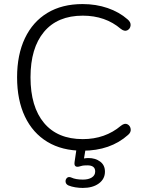

<svg xmlns="http://www.w3.org/2000/svg" viewBox="-20 -733 710 944"><path d="M386 8Q285 8 213 -35.5Q141 -79 102.5 -160Q64 -241 64 -353Q64 -464 102.5 -545Q141 -626 213 -669.5Q285 -713 386 -713Q452 -713 509 -693.5Q566 -674 607 -638Q624 -624 622 -607.5Q620 -591 606 -584Q592 -577 574 -591Q498 -656 387 -656Q263 -656 196.5 -576.5Q130 -497 130 -353Q130 -208 196.5 -128.5Q263 -49 387 -49Q497 -49 575 -115Q593 -129 606.5 -122Q620 -115 622.5 -99Q625 -83 610 -70Q523 8 386 8ZM387 191Q369 191 350.5 188Q332 185 317 179Q304 173 302.5 161.5Q301 150 309 142Q317 134 331 140Q352 150 388 150Q415 150 431.5 139.5Q448 129 448 110Q448 80 410 80Q401 80 393.5 80.5Q386 81 376 84Q358 90 351 84Q344 79 347 61L359 -20H404L393 46Q405 44 415 44Q449 44 472.5 61.5Q496 79 496 111Q496 147 466 169Q436 191 387 191Z"/></svg>

Font: Nunito Light
Style: Regular
Weight: 300
Designer: Vernon Adams
Foundry: Vernon Adams
Version: Version 3.601; ttfautohint (v1.8.2.53-6de2)